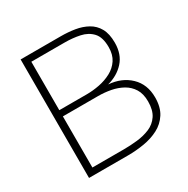

<svg xmlns="http://www.w3.org/2000/svg" viewBox="-160 -850 972 992"><g transform="rotate(-30 325.5 -353.5)"><path d="M92 0V-707H331Q375 -707 415 -700.5Q455 -694 487.5 -676Q520 -658 538.5 -625Q557 -592 557 -539Q557 -470 518.5 -427.5Q480 -385 419 -369Q497 -363 546.5 -315.5Q596 -268 596 -190Q596 -132 572 -94.5Q548 -57 508.5 -36.5Q469 -16 421 -8Q373 0 325 0ZM134 -38H322Q361 -38 402 -42.5Q443 -47 477.5 -61.5Q512 -76 533 -107Q554 -138 554 -190Q554 -236 535.5 -265.5Q517 -295 486.5 -312Q456 -329 419 -336Q382 -343 344 -343H134ZM134 -380H298Q335 -380 373.5 -387.5Q412 -395 445 -412.5Q478 -430 498 -460Q518 -490 518 -535Q518 -594 491.5 -622.5Q465 -651 422.5 -660Q380 -669 332 -669H134Z"/></g></svg>

Font: Onest Thin
Style: Regular
Weight: 250
Designer: Dmitri Voloshin, Andrey Kudryavtsev
Foundry: Dmitri Voloshin, Andrey Kudryavtsev
Version: Version 1.000;gftools[0.9.33]